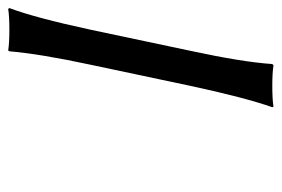

<svg xmlns="http://www.w3.org/2000/svg" viewBox="-130 -558 691 471"><g transform="rotate(-90 215.5 -322.5)"><path d="M377.9 -645Q411.1 -645 429.2 -647.9L431.2 -645Q407.2 -581.1 377.9 -444.8L326.2 -200.2Q298.8 -73.2 293.9 0L291 2.9Q272.5 0 241.2 0Q207 0 189 2.9L188 0Q211.9 -68.4 240.2 -200.2L292 -444.8Q318.8 -569.8 325.2 -645L327.1 -647.9Q345.7 -645 377.9 -645Z"/></g></svg>

Font: Linear Smooth
Style: Italic
Weight: 400
Designer: Philipp H. Poll, Flanker
Foundry: Philipp H. Poll, reworked by Flanker
Version: Version 1.061 | FøM Fix